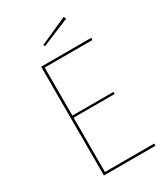

<svg xmlns="http://www.w3.org/2000/svg" viewBox="-208 -948 909 1041"><g transform="rotate(-30 247.0 -427.0)"><path d="M366.1 -853.6 195 -776.9 199.4 -766.7 373.1 -838.7ZM440.1 -680.9H125.7V0H448.4V-13.6H140.1V-353.6H396.7V-366.7H140.1V-667.3H438.4Z"/></g></svg>

Font: Fira Sans Hair
Style: Regular
Weight: 100
Designer: bBox Type GmbH & Carrois Corporate GbR & Edenspiekermann AG
Foundry: bBox Type GmbH & Carrois Corporate GbR & Edenspiekermann AG
Version: Version 4.300;PS 004.300;hotconv 1.0.88;makeotf.lib2.5.64775